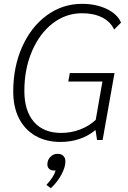

<svg xmlns="http://www.w3.org/2000/svg" viewBox="-20 -730 669 1001"><path d="M344 -349H577L515 0H486L478 -52Q402 10 295 10Q220 10 164.5 -22Q109 -54 79 -113Q49 -172 49 -253Q49 -381 95.5 -485.5Q142 -590 224 -650Q306 -710 408 -710Q480 -710 536 -683.5Q592 -657 611 -612L575 -576Q556 -617 512.5 -639Q469 -661 408 -661Q323 -661 254.5 -608Q186 -555 146.5 -462.5Q107 -370 107 -256Q107 -152 157 -94.5Q207 -37 299 -37Q351 -37 398 -55Q445 -73 479 -105L514 -305H336ZM321 112Q321 142 299.5 181.5Q278 221 245 251L222 234Q261 192 270 159H261Q246 159 236.5 150.5Q227 142 227 127Q227 104 242.5 88Q258 72 280 72Q300 72 310.5 83Q321 94 321 112Z"/></svg>

Font: Sarabun ExtraLight
Style: Italic
Weight: 275
Italic angle: -10°
Designer: Suppakit Chalermlarp | Katatrad Co.,Ltd.
Foundry: Cadson Demak Co.,Ltd.
Version: Version 1.000; ttfautohint (v1.6)